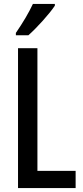

<svg xmlns="http://www.w3.org/2000/svg" viewBox="-20 -960 423 980"><path d="M260 -931V-940H148C127 -895 98 -846 61 -792V-780H125C168 -818 234 -891 260 -931ZM72 0H366V-88H171V-714H72Z"/></svg>

Font: Noto Sans Malayalam ExtraCondensed Medium
Style: Regular
Weight: 500
Width: 2
Designer: Jelle Bosma - Monotype Design Team
Foundry: Monotype Imaging Inc.
Version: Version 2.104